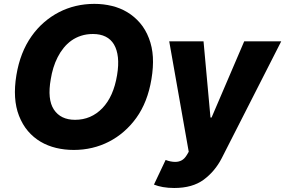

<svg xmlns="http://www.w3.org/2000/svg" viewBox="-20 -757 1458 982"><path d="M63.9 -372.9Q83.1 -489.3 141.3 -571.7Q169.7 -611.9 205.1 -642.6Q240.4 -673.3 281.2 -694.4Q322.1 -715.6 367.7 -726.4Q413.4 -737.2 462.4 -737.2Q509.2 -737.2 552.2 -726.7Q595.2 -716.3 631.4 -694.4Q667.6 -672.6 696 -639.6Q724.4 -606.5 741.8 -561.1Q758.9 -516.7 761.9 -465.6Q764.9 -414.4 754.6 -352.3Q735.1 -234.4 677.2 -154.1Q648.8 -114.7 613.6 -84.2Q578.5 -53.6 537.8 -32.7Q497.2 -11.7 451.7 -0.9Q406.2 9.9 357.6 9.9Q310.4 9.9 267.2 -0.4Q224.1 -10.7 187.7 -32.1Q151.3 -53.6 123 -86.6Q94.8 -119.7 77.1 -165.1Q43.7 -250.7 63.9 -372.9ZM827.1 61.1Q852.6 71 876.4 71Q894.5 71 909.3 63Q924 55 935.4 35.9L945.3 19.2L845.5 -545.5H1021L1056.5 -155.9H1062.1L1229 -545.5H1418.3L1114 52.2Q1079.5 119.3 1022 161.9Q964.5 204.5 871.1 204.5Q839.8 204.5 813.2 199.8Q786.6 195 767.4 187.1ZM255.7 -196.4Q290.5 -144.2 364 -144.2Q446 -144.2 503.6 -203.8Q560.7 -263.1 578.8 -372.9Q587.4 -424.4 583.1 -463.6Q578.8 -502.8 563 -529.5Q547.2 -556.1 520.1 -569.6Q492.9 -583.1 455.6 -583.1Q422.6 -583.1 395.1 -574.2Q367.5 -565.3 345.2 -549.4Q322.8 -533.4 305.2 -511.5Q287.6 -489.7 274.7 -464.1Q261.7 -438.6 253 -410.2Q244.3 -381.7 239.7 -352.3Q221.2 -248.6 255.7 -196.4Z"/></svg>

Font: Inter P Extra Bold
Style: Italic
Weight: 800
Italic angle: 9.39999°
Designer: Rasmus Andersson
Foundry: rsms
Version: Version 3.018;git-588b23468